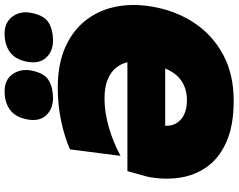

<svg xmlns="http://www.w3.org/2000/svg" viewBox="-118 -876 1010 813"><g transform="rotate(-90 386.5 -469.0)"><path d="M367 16Q261.5 16 192.5 -14.8Q123.5 -45.5 86.8 -97.5Q50 -149.5 40.8 -214.5Q31.5 -279.5 45 -348L69 -434H530Q524.5 -459 507.5 -481Q490.5 -503 458.2 -517Q426 -531 375 -531Q318.5 -531 254.2 -512.5Q190 -494 133.5 -463L161 -677Q209 -699 278.5 -714Q348 -729 421.5 -729Q522 -729 594.2 -696.8Q666.5 -664.5 710 -607.2Q753.5 -550 766.8 -474.2Q780 -398.5 762 -311Q743 -218 691.8 -144Q640.5 -70 558.8 -27Q477 16 367 16ZM369 -182Q415 -182 449 -203.8Q483 -225.5 503.5 -274H261Q259 -233 287.8 -207.5Q316.5 -182 369 -182ZM622.5 -749Q576 -749 549 -778.5Q522 -808 532.5 -861Q542.5 -910 573.8 -932Q605 -954 650.5 -954Q700 -954 724.2 -919.8Q748.5 -885.5 738.5 -839Q727.5 -784.5 696.5 -766.8Q665.5 -749 622.5 -749ZM378.5 -749Q332 -749 304.8 -778.5Q277.5 -808 288.5 -861Q298.5 -910 329.8 -932Q361 -954 406.5 -954Q456 -954 479.8 -919.8Q503.5 -885.5 494.5 -839Q483.5 -784.5 452.5 -766.8Q421.5 -749 378.5 -749Z"/></g></svg>

Font: Commissioner Black
Style: Italic
Weight: 900
Italic angle: -12°
Designer: Kostas Bartsokas
Foundry: Kostas Bartsokas
Version: Version 1.000; ttfautohint (v1.8.3)